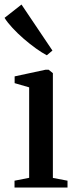

<svg xmlns="http://www.w3.org/2000/svg" viewBox="-40 -846 340 866"><path d="M25.5 0V-31L91.5 -44V-452L26 -471V-501.5L165.5 -531.5H179.5L198.5 -516V-43.5L264.5 -31V0ZM170.5 -597Q149.5 -608 122.2 -627.5Q95 -647 67.2 -671Q39.5 -695 16.5 -719.8Q-6.5 -744.5 -19.5 -765.5L57 -825.5L196.5 -618L171.5 -597Z"/></svg>

Font: Merriweather 96pt Medium
Style: Regular
Weight: 500
Version: Version 2.100